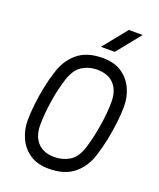

<svg xmlns="http://www.w3.org/2000/svg" viewBox="-167 -1021 939 1134"><g transform="rotate(20 303.0 -454.0)"><path d="M278 12Q206 12 158.5 -20Q111 -52 87.5 -104Q64 -156 64 -214Q64 -261 70.5 -317.5Q77 -374 88.5 -430.5Q100 -487 116 -534Q139 -613 197.5 -662.5Q256 -712 356 -712Q429 -712 476.5 -680Q524 -648 547.5 -596.5Q571 -545 571 -486Q571 -440 564.5 -384.5Q558 -329 546.5 -272Q535 -215 519 -166Q496 -87 437.5 -37.5Q379 12 278 12ZM286 -64Q338 -64 381 -90.5Q424 -117 445 -187Q455 -219 463.5 -256.5Q472 -294 478.5 -334Q485 -374 488.5 -413Q492 -452 492 -485Q492 -557 454.5 -596.5Q417 -636 348 -636Q297 -636 254.5 -609.5Q212 -583 190 -513Q180 -482 171 -444Q162 -406 156 -366Q150 -326 146.5 -287Q143 -248 143 -215Q143 -143 180.5 -103.5Q218 -64 286 -64ZM322 -770 443 -920H530L409 -770Z"/></g></svg>

Font: Finlandica
Style: Italic
Weight: 400
Italic angle: -8°
Designer: Niklas Ekholm, Juho Hiilivirta, Jaakko Suomalainen
Foundry: Helsinki Type Studio
Version: Version 1.064